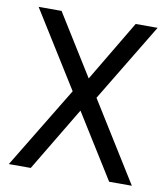

<svg xmlns="http://www.w3.org/2000/svg" viewBox="-74 -688 657 750"><g transform="rotate(10 255.0 -312.5)"><path d="M499 0H409L19 -625H110ZM261 -272 98 0H11L232 -364ZM242 -353 404 -625H491L271 -261Z"/></g></svg>

Font: Changa Light
Style: Regular
Weight: 300
Designer: Eduardo Rodriguez Tunni
Foundry: Eduardo Rodriguez Tunni
Version: Version 3.002; ttfautohint (v1.8.2)